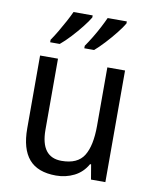

<svg xmlns="http://www.w3.org/2000/svg" viewBox="-86 -832 732 908"><g transform="rotate(10 279.5 -378.0)"><path d="M481 -536V0H412L400 -71H395Q372 -30 332 -10Q292 10 245 10Q157 10 115 -39Q73 -88 73 -186V-536H159V-195Q159 -63 259 -63Q336 -63 366 -111.5Q396 -160 396 -255V-536ZM449 -756Q438 -737 415.5 -708.5Q393 -680 367 -652Q341 -624 320 -606H273V-618Q287 -638 303.5 -665Q320 -692 334 -719Q348 -746 357 -766H449ZM285 -756Q274 -737 252 -709Q230 -681 204 -653Q178 -625 155 -606H109V-618Q123 -638 139 -665Q155 -692 169.5 -719Q184 -746 193 -766H285Z"/></g></svg>

Font: Noto Sans Ethiopic SemCond
Style: Regular
Weight: 400
Width: 4
Designer: Monotype Design Team
Foundry: Monotype Imaging Inc.
Version: Version 2.102; ttfautohint (v1.8.4.7-5d5b)